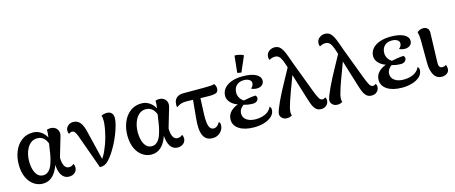

<svg xmlns="http://www.w3.org/2000/svg" viewBox="-46 -1368 4726 1996"><g transform="rotate(-15 2317.5 -370.0)"><path d="M230 14Q195 14 161 -1.5Q127 -17 99 -49Q71 -81 54.5 -129.5Q38 -178 38 -244Q38 -318 64.5 -383Q91 -448 142 -487.5Q193 -527 263 -527Q305 -527 337 -509Q369 -491 390.5 -463.5Q412 -436 421 -404L405 -345Q400 -391 370 -424Q340 -457 293 -457Q255 -457 228 -437Q201 -417 183.5 -385.5Q166 -354 158.5 -318Q151 -282 151 -248Q151 -197 163 -156Q175 -115 198.5 -92Q222 -69 257 -69Q282 -69 301.5 -81.5Q321 -94 335 -116Q349 -138 359 -168.5Q369 -199 377 -235.5Q385 -272 390 -313L407 -421Q412 -450 414 -475Q416 -500 414 -516Q420 -519 431.5 -521Q443 -523 453 -523Q483 -523 504.5 -508.5Q526 -494 534.5 -469Q543 -444 532 -409L471 -202Q471 -145 488 -113Q505 -81 536 -81Q553 -81 565.5 -86Q578 -91 589 -102Q600 -86 600 -63Q600 -29 575.5 -7.5Q551 14 512 14Q463 14 434.5 -29.5Q406 -73 403 -157L408 -155Q394 -107 370 -68.5Q346 -30 311.5 -8Q277 14 230 14Z M847 2 714 -368Q702 -401 689.5 -415.5Q677 -430 660 -430Q651 -430 642.5 -426Q634 -422 627 -416Q622 -423 619.5 -431.5Q617 -440 617 -452Q617 -480 640 -502Q663 -524 699 -524Q744 -524 772.5 -489.5Q801 -455 818 -376L898 -46L871 -53Q885 -66 899.5 -87.5Q914 -109 928.5 -140Q943 -171 957 -209Q972 -249 983.5 -294.5Q995 -340 1002 -382.5Q1009 -425 1009 -454Q1009 -475 1007 -489Q1005 -503 1000 -510Q1012 -517 1028.5 -521Q1045 -525 1062 -525Q1094 -525 1111.5 -505.5Q1129 -486 1129 -455Q1129 -423 1117 -378Q1105 -333 1085 -282Q1065 -231 1039.5 -183Q1014 -135 988 -97Q960 -58 939 -36.5Q918 -15 897.5 -6.5Q877 2 847 2Z M1399 14Q1364 14 1330 -1.5Q1296 -17 1268 -49Q1240 -81 1223.5 -129.5Q1207 -178 1207 -244Q1207 -318 1233.5 -383Q1260 -448 1311 -487.5Q1362 -527 1432 -527Q1474 -527 1506 -509Q1538 -491 1559.5 -463.5Q1581 -436 1590 -404L1574 -345Q1569 -391 1539 -424Q1509 -457 1462 -457Q1424 -457 1397 -437Q1370 -417 1352.5 -385.5Q1335 -354 1327.5 -318Q1320 -282 1320 -248Q1320 -197 1332 -156Q1344 -115 1367.5 -92Q1391 -69 1426 -69Q1451 -69 1470.5 -81.5Q1490 -94 1504 -116Q1518 -138 1528 -168.5Q1538 -199 1546 -235.5Q1554 -272 1559 -313L1576 -421Q1581 -450 1583 -475Q1585 -500 1583 -516Q1589 -519 1600.5 -521Q1612 -523 1622 -523Q1652 -523 1673.5 -508.5Q1695 -494 1703.5 -469Q1712 -444 1701 -409L1640 -202Q1640 -145 1657 -113Q1674 -81 1705 -81Q1722 -81 1734.5 -86Q1747 -91 1758 -102Q1769 -86 1769 -63Q1769 -29 1744.5 -7.5Q1720 14 1681 14Q1632 14 1603.5 -29.5Q1575 -73 1572 -157L1577 -155Q1563 -107 1539 -68.5Q1515 -30 1480.5 -8Q1446 14 1399 14Z M2058 14Q1987 14 1959 -45.5Q1931 -105 1944 -232L1966 -459H2043L2035 -269Q2031 -199 2037 -158Q2043 -117 2057.5 -99Q2072 -81 2095 -81Q2115 -81 2132.5 -94.5Q2150 -108 2161 -131Q2169 -128 2172.5 -119Q2176 -110 2176 -97Q2176 -67 2160.5 -42Q2145 -17 2118.5 -1.5Q2092 14 2058 14ZM1784 -392Q1780 -403 1780 -416Q1780 -447 1791.5 -469.5Q1803 -492 1826 -504Q1849 -516 1883 -516H2106Q2158 -516 2181 -518Q2204 -520 2216 -526Q2223 -519 2229 -504.5Q2235 -490 2235 -477Q2235 -442 2214 -430.5Q2193 -419 2137 -419Q2061 -419 1999 -422.5Q1937 -426 1883 -426Q1855 -426 1831.5 -418Q1808 -410 1784 -392Z M2506 17Q2404 17 2345 -21Q2286 -59 2286 -123Q2286 -174 2322.5 -210.5Q2359 -247 2420 -264L2422 -252Q2366 -264 2330.5 -299Q2295 -334 2295 -375Q2295 -422 2323.5 -456Q2352 -490 2403 -508.5Q2454 -527 2522 -527Q2614 -527 2663.5 -501Q2713 -475 2713 -431Q2713 -402 2691.5 -384Q2670 -366 2636 -366Q2617 -366 2600.5 -370.5Q2584 -375 2575 -381Q2590 -392 2597 -406.5Q2604 -421 2604 -434Q2604 -457 2581.5 -471Q2559 -485 2526 -485Q2474 -485 2444.5 -456Q2415 -427 2415 -376Q2415 -347 2433 -318Q2451 -289 2483 -275L2482 -249Q2451 -240 2429.5 -213.5Q2408 -187 2408 -155Q2408 -112 2444.5 -86Q2481 -60 2542 -60Q2581 -60 2614.5 -69.5Q2648 -79 2673.5 -98.5Q2699 -118 2712 -149Q2720 -143 2724 -134.5Q2728 -126 2728 -116Q2728 -74 2696.5 -44Q2665 -14 2614 1.5Q2563 17 2506 17ZM2555 -224Q2526 -224 2499 -228.5Q2472 -233 2448 -242L2464 -279Q2496 -286 2530 -291.5Q2564 -297 2601 -299Q2614 -286 2614 -272Q2614 -253 2598.5 -238.5Q2583 -224 2555 -224ZM2522 -568Q2512 -569 2499 -571Q2486 -573 2479 -577L2498 -757Q2522 -758 2551 -751Q2580 -744 2594 -734Z M3226 14Q3192 14 3171 -6Q3150 -26 3137 -58Q3124 -90 3113 -126L3004 -481Q2987 -540 2972.5 -574.5Q2958 -609 2941 -623Q2924 -637 2900 -637Q2879 -637 2862 -630.5Q2845 -624 2838 -619Q2836 -623 2833.5 -632.5Q2831 -642 2831 -649Q2831 -687 2858 -709.5Q2885 -732 2920 -732Q2958 -732 2981 -708Q3004 -684 3023 -637.5Q3042 -591 3065 -523L3195 -179Q3216 -126 3230 -103Q3244 -80 3266 -80Q3276 -80 3284 -84.5Q3292 -89 3297 -93Q3300 -90 3303.5 -81Q3307 -72 3307 -57Q3307 -42 3298.5 -25.5Q3290 -9 3272 2.5Q3254 14 3226 14ZM2859 14Q2835 14 2818.5 4Q2802 -6 2794 -20.5Q2786 -35 2786 -47Q2786 -65 2798.5 -98Q2811 -131 2831 -174.5Q2851 -218 2875.5 -265Q2900 -312 2925 -357.5Q2950 -403 2971 -441.5Q2992 -480 3005 -504L3050 -475Q3042 -447 3028.5 -409.5Q3015 -372 2998.5 -328.5Q2982 -285 2966 -241.5Q2950 -198 2936.5 -158Q2923 -118 2915 -87Q2907 -56 2907 -37Q2907 -27 2908 -18.5Q2909 -10 2914 -3Q2905 4 2890.5 9Q2876 14 2859 14Z M3769 14Q3735 14 3714 -6Q3693 -26 3680 -58Q3667 -90 3656 -126L3547 -481Q3530 -540 3515.5 -574.5Q3501 -609 3484 -623Q3467 -637 3443 -637Q3422 -637 3405 -630.5Q3388 -624 3381 -619Q3379 -623 3376.5 -632.5Q3374 -642 3374 -649Q3374 -687 3401 -709.5Q3428 -732 3463 -732Q3501 -732 3524 -708Q3547 -684 3566 -637.5Q3585 -591 3608 -523L3738 -179Q3759 -126 3773 -103Q3787 -80 3809 -80Q3819 -80 3827 -84.5Q3835 -89 3840 -93Q3843 -90 3846.5 -81Q3850 -72 3850 -57Q3850 -42 3841.5 -25.5Q3833 -9 3815 2.5Q3797 14 3769 14ZM3402 14Q3378 14 3361.5 4Q3345 -6 3337 -20.5Q3329 -35 3329 -47Q3329 -65 3341.5 -98Q3354 -131 3374 -174.5Q3394 -218 3418.5 -265Q3443 -312 3468 -357.5Q3493 -403 3514 -441.5Q3535 -480 3548 -504L3593 -475Q3585 -447 3571.5 -409.5Q3558 -372 3541.5 -328.5Q3525 -285 3509 -241.5Q3493 -198 3479.5 -158Q3466 -118 3458 -87Q3450 -56 3450 -37Q3450 -27 3451 -18.5Q3452 -10 3457 -3Q3448 4 3433.5 9Q3419 14 3402 14Z M4099 17Q3997 17 3938 -21Q3879 -59 3879 -123Q3879 -174 3915.5 -210.5Q3952 -247 4013 -264L4015 -252Q3959 -264 3923.5 -299Q3888 -334 3888 -375Q3888 -422 3916.5 -456Q3945 -490 3996 -508.5Q4047 -527 4115 -527Q4207 -527 4256.5 -501Q4306 -475 4306 -431Q4306 -402 4284.5 -384Q4263 -366 4229 -366Q4210 -366 4193.5 -370.5Q4177 -375 4168 -381Q4183 -392 4190 -406.5Q4197 -421 4197 -434Q4197 -457 4174.5 -471Q4152 -485 4119 -485Q4067 -485 4037.5 -456Q4008 -427 4008 -376Q4008 -347 4026 -318Q4044 -289 4076 -275L4075 -249Q4044 -240 4022.5 -213.5Q4001 -187 4001 -155Q4001 -112 4037.5 -86Q4074 -60 4135 -60Q4174 -60 4207.5 -69.5Q4241 -79 4266.5 -98.5Q4292 -118 4305 -149Q4313 -143 4317 -134.5Q4321 -126 4321 -116Q4321 -74 4289.5 -44Q4258 -14 4207 1.5Q4156 17 4099 17ZM4148 -224Q4119 -224 4092 -228.5Q4065 -233 4041 -242L4057 -279Q4089 -286 4123 -291.5Q4157 -297 4194 -299Q4207 -286 4207 -272Q4207 -253 4191.5 -238.5Q4176 -224 4148 -224Z M4527 14Q4468 14 4440 -36Q4412 -86 4412 -166L4411 -391Q4411 -432 4408 -456.5Q4405 -481 4400 -500Q4419 -514 4434 -519Q4449 -524 4467 -524Q4492 -524 4511 -506.5Q4530 -489 4526 -444L4517 -155Q4514 -117 4523 -99Q4532 -81 4558 -81Q4567 -81 4576.5 -84Q4586 -87 4594 -94Q4600 -87 4602.5 -74.5Q4605 -62 4605 -52Q4605 -21 4581.5 -3.5Q4558 14 4527 14Z"/></g></svg>

Font: Arima SemiBold
Style: Regular
Weight: 600
Designer: Joana Correia and Natanael Gama
Foundry: NDISCOVER
Version: Version 1.101;gftools[0.9.23]